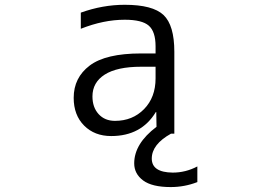

<svg xmlns="http://www.w3.org/2000/svg" viewBox="-20 -550 1040 790"><path d="M682.6 219.7Q605.5 219.7 568.8 192.4Q532.2 165 532.2 122.1Q532.2 41 624 -28.3L623 -88.9H621.1Q561.5 9.8 437.5 9.8Q369.1 9.8 326.2 -33.2Q283.2 -76.2 283.2 -147.5Q283.2 -230.5 349.1 -280.3Q415 -330.1 560.5 -330.1H620.1V-359.4Q620.1 -419.9 592.3 -444.3Q564.5 -468.8 493.2 -468.8Q406.2 -468.8 312.5 -431.6V-498Q402.3 -530.3 493.2 -530.3Q608.4 -530.3 652.8 -488.3Q697.3 -446.3 697.3 -336.9V0H683.6Q604.5 43.9 604.5 102.5Q604.5 159.2 690.4 160.2Q744.1 160.2 792 134.8V199.2Q739.3 219.7 682.6 219.7ZM620.1 -275.4H560.5Q461.9 -275.4 411.1 -243.2Q360.4 -210.9 360.4 -153.3Q360.4 -108.4 385.7 -80.6Q411.1 -52.7 453.1 -52.7Q525.4 -52.7 572.8 -101.1Q620.1 -149.4 620.1 -227.5Z"/></svg>

Font: Gen Shin Gothic Monospace Normal
Style: Regular
Weight: 350
Designer: [Source Han Sans]
Ryoko NISHIZUKA  (kana & ideographs); Paul D. Hunt (Latin, Greek & Cyrillic); Wenlong ZHANG  (bopomofo
Version: Version 1.002.20150607